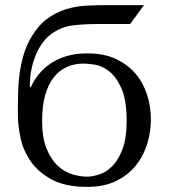

<svg xmlns="http://www.w3.org/2000/svg" viewBox="-20 -720 661 752"><path d="M405 -700Q362 -700 320 -698Q278 -696 239 -684Q200 -672 165.5 -647Q131 -622 104 -577Q84 -544 73 -507Q62 -470 57 -433.5Q52 -397 51 -361.5Q50 -326 50 -295V-268Q50 -230 60 -181.5Q70 -133 99 -90Q128 -47 181.5 -17.5Q235 12 321 12Q388 12 435.5 -11.5Q483 -35 513 -73Q543 -111 557 -158Q571 -205 571 -253Q571 -301 556.5 -347.5Q542 -394 512 -430Q482 -466 435 -488.5Q388 -511 322 -511Q276 -511 240 -500Q204 -489 177 -470.5Q150 -452 131 -428Q112 -404 101 -379H97V-384Q97 -447 119 -501.5Q141 -556 177 -584Q218 -615 264.5 -620.5Q311 -626 367 -626H490L544 -700ZM145 -247Q145 -305 157 -347.5Q169 -390 191 -417.5Q213 -445 242.5 -458Q272 -471 307 -471Q322 -471 350 -467Q378 -463 406 -442Q434 -421 455 -375.5Q476 -330 476 -247Q476 -178 459.5 -135Q443 -92 419 -68.5Q395 -45 368 -36.5Q341 -28 321 -28Q295 -28 264 -37Q233 -46 206.5 -70.5Q180 -95 162.5 -137.5Q145 -180 145 -247Z"/></svg>

Font: Tenor Sans
Style: Regular
Weight: 400
Designer: Denis Masharov
Foundry: Denis Masharov
Version: Version 1.1